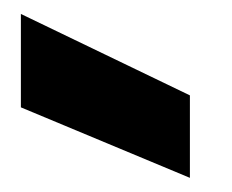

<svg xmlns="http://www.w3.org/2000/svg" viewBox="-20 -850 331 274"><path d="M9.8 -696.8V-830.1L251 -713.9V-596.2Z"/></svg>

Font: SVN-Poppins
Style: Bold
Weight: 700
Designer: Ninad Kale (Devanagari), Jonny Pinhorn (Latin)
Foundry: Indian Type Foundry
Version: Version 3.200;PS 1.000;hotconv 16.6.54;makeotf.lib2.5.65590